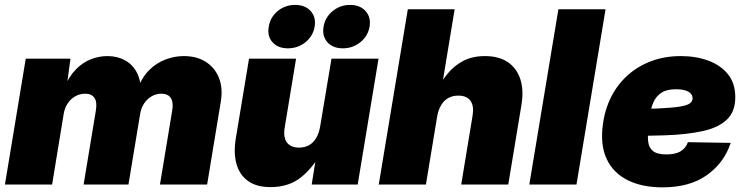

<svg xmlns="http://www.w3.org/2000/svg" viewBox="-20 -766 3089 797"><path d="M0.5 0 86.9 -522.5H272.5L254.9 -392.6L245.1 -398.9Q265.6 -447.8 294.4 -477.3Q323.2 -506.8 357.2 -520Q391.1 -533.2 425.8 -533.2Q466.8 -533.2 498.3 -516.1Q529.8 -499 547.6 -465.8Q565.4 -432.6 564.9 -382.3L550.8 -395Q568.8 -444.8 599.1 -474.9Q629.4 -504.9 667 -519Q704.6 -533.2 742.7 -533.2Q797.4 -533.2 835 -508.8Q872.6 -484.4 889.2 -441.9Q905.8 -399.4 896.5 -343.8L839.8 0H644L694.8 -307.1Q698.7 -330.6 694.6 -346.2Q690.4 -361.8 679.2 -369.4Q668 -377 649.9 -377Q627.9 -377 609.4 -366.2Q590.8 -355.5 578.4 -336.7Q565.9 -317.9 562 -294.4L513.2 0H327.1L377.9 -307.1Q383.8 -342.3 372.1 -359.6Q360.4 -377 333.5 -377Q311 -377 292.2 -366.2Q273.4 -355.5 261 -336.7Q248.5 -317.9 244.6 -294.4L196.3 0Z M1103 10.7Q1045.4 10.7 1010 -14.4Q974.6 -39.6 961.7 -85.2Q948.7 -130.9 959 -192.4L1013.7 -522.5H1209L1161.6 -235.4Q1155.3 -196.3 1170.9 -174.8Q1186.5 -153.3 1221.2 -153.3Q1244.6 -153.3 1262.5 -163.1Q1280.3 -172.9 1292.2 -192.6Q1304.2 -212.4 1309.1 -241.7L1356 -522.5H1551.3L1464.8 0H1273.9L1296.4 -141.6H1317.4Q1284.2 -75.2 1232.4 -32.2Q1180.7 10.7 1103 10.7ZM1403.3 -565.4Q1361.8 -565.4 1339.1 -590.8Q1316.4 -616.2 1323.2 -655.3Q1329.6 -694.3 1360.8 -720Q1392.1 -745.6 1433.1 -745.6Q1474.6 -745.6 1497.6 -720Q1520.5 -694.3 1514.2 -655.3Q1507.3 -616.2 1475.8 -590.8Q1444.3 -565.4 1403.3 -565.4ZM1174.8 -565.4Q1133.8 -565.4 1111.1 -590.8Q1088.4 -616.2 1095.7 -655.3Q1101.6 -694.3 1132.6 -720Q1163.6 -745.6 1205.1 -745.6Q1247.1 -745.6 1269.8 -720Q1292.5 -694.3 1286.1 -655.3Q1279.3 -616.2 1248 -590.8Q1216.8 -565.4 1174.8 -565.4Z M1794.4 -280.8 1748 0H1552.2L1672.9 -727.5H1867.2L1810.1 -380.9H1786.1Q1809.1 -424.8 1837.2 -459.2Q1865.2 -493.7 1903.3 -513.4Q1941.4 -533.2 1993.2 -533.2Q2050.8 -533.2 2087.9 -508.1Q2125 -482.9 2139.9 -437.3Q2154.8 -391.6 2144.5 -330.1L2089.8 0H1894.5L1941.9 -287.1Q1948.2 -326.2 1932.9 -347.7Q1917.5 -369.1 1882.3 -369.1Q1859.4 -369.1 1841.3 -359.4Q1823.2 -349.6 1811.3 -329.8Q1799.3 -310.1 1794.4 -280.8Z M2493.7 -727.5 2373 0H2177.2L2297.9 -727.5Z M2730.5 11.7Q2645 11.7 2585.4 -18.1Q2525.9 -47.9 2498.5 -105.7Q2471.2 -163.6 2482.4 -248Q2490.7 -312 2517.3 -364.3Q2543.9 -416.5 2586.4 -454.3Q2628.9 -492.2 2684.6 -512.7Q2740.2 -533.2 2806.6 -533.2Q2868.7 -533.2 2919.9 -514.4Q2971.2 -495.6 3001.7 -458Q3032.2 -420.4 3032.2 -362.3Q3032.2 -302.7 2997.3 -269.5Q2962.4 -236.3 2897.2 -221.9Q2832 -207.5 2741 -204.3Q2649.9 -201.2 2537.1 -201.2L2555.2 -313Q2651.9 -313 2711.2 -315.7Q2770.5 -318.4 2801.8 -323.5Q2833 -328.6 2844 -337.2Q2855 -345.7 2855 -357.4Q2855 -375.5 2837.2 -385.5Q2819.3 -395.5 2786.1 -395.5Q2747.1 -395.5 2725.3 -380.9Q2703.6 -366.2 2693.1 -343Q2682.6 -319.8 2679 -293Q2675.3 -266.1 2671.9 -241.7Q2668 -206.5 2670.4 -180.2Q2672.9 -153.8 2690.2 -139.4Q2707.5 -125 2746.6 -125Q2785.2 -125 2806.6 -138.9Q2828.1 -152.8 2835.4 -175.8L3013.2 -172.9Q2985.8 -89.8 2914.3 -39.1Q2842.8 11.7 2730.5 11.7Z"/></svg>

Font: Inter 28pt Black
Style: Italic
Weight: 900
Italic angle: -9.3988°
Designer: Rasmus Andersson
Foundry: rsms
Version: Version 4.001;git-66647c0bb